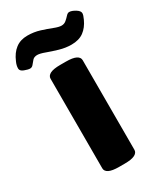

<svg xmlns="http://www.w3.org/2000/svg" viewBox="-234 -785 735 859"><g transform="rotate(-30 133.5 -355.0)"><path d="M119 2Q83 2 66.5 -6.5Q50 -15 50 -30V-493Q50 -508 66.5 -516.5Q83 -525 119 -525H147Q183 -525 199.5 -516.5Q216 -508 216 -493V-30Q216 -15 199.5 -6.5Q183 2 147 2ZM-6 -578Q-16 -578 -34.5 -585Q-53 -592 -53 -605Q-53 -621 -45 -638Q-30 -674 -5 -693Q20 -712 56 -712Q90 -712 120 -702.5Q150 -693 174 -683.5Q198 -674 212 -674Q226 -674 236.5 -683Q247 -692 255 -701Q263 -710 271 -710Q284 -710 302 -699Q320 -688 320 -676Q320 -666 311 -647Q296 -614 271.5 -596Q247 -578 208 -578Q178 -578 147 -587Q116 -596 90.5 -605.5Q65 -615 51 -615Q35 -615 26.5 -605.5Q18 -596 11 -587Q4 -578 -6 -578Z"/></g></svg>

Font: Asap ExtraBold
Style: Regular
Weight: 800
Designer: Pablo Cosgaya
Foundry: Omnibus-Type
Version: Version 3.001; ttfautohint (v1.8.4.7-5d5b)